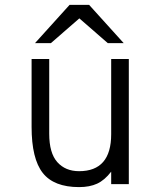

<svg xmlns="http://www.w3.org/2000/svg" viewBox="-20 -752 656 784"><path d="M109 -234V-511H181V-206Q181 -127 214 -90Q247 -53 303 -53Q434 -53 434 -204V-511H506V0H434V-51Q407 -16 376.5 -2Q346 12 303 12Q200 12 154.5 -46Q109 -104 109 -234ZM304 -677 188 -576H123L264 -732H344L485 -576H420Z"/></svg>

Font: Overpass Mono Light
Style: Regular
Weight: 300
Monospace: yes
Designer: Delve Withrington, Dave Bailey
Foundry: Delve Fonts
Version: Version 1.000;DELV;Overpass